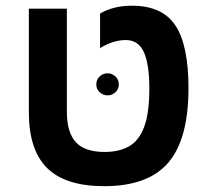

<svg xmlns="http://www.w3.org/2000/svg" viewBox="-20 -636 728 666"><path d="M341.8 9.8Q207 9.8 143.6 -53Q80.1 -115.7 80.1 -246.1V-606H211.9V-249Q211.9 -176.3 243.2 -142.6Q274.4 -108.9 342.8 -108.9Q392.6 -108.9 427.2 -128.2Q461.9 -147.5 480 -195.6Q498 -243.7 498 -329.1Q498 -413.6 479 -455.3Q460 -497.1 416 -497.1Q373.5 -497.1 327.1 -469.2V-588.9Q373 -616.2 438 -616.2Q542.5 -616.2 588.1 -548.1Q633.8 -480 633.8 -330.1Q633.8 -153.3 563.7 -71.8Q493.7 9.8 341.8 9.8ZM314 -342.8Q314 -359.9 325.7 -370.8Q337.4 -381.8 353 -381.8Q368.7 -381.8 380.4 -370.8Q392.1 -359.9 392.1 -342.8Q392.1 -327.1 380.4 -316.2Q368.7 -305.2 353 -305.2Q337.4 -305.2 325.7 -316.2Q314 -327.1 314 -342.8Z"/></svg>

Font: Arimo
Style: Bold
Weight: 700
Designer: Steve Matteson
Foundry: Monotype Imaging Inc.
Version: Version 1.33